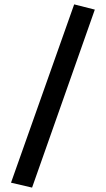

<svg xmlns="http://www.w3.org/2000/svg" viewBox="-20 -750 483 877"><path d="M413.1 -706.1 126.5 106.9 30.3 84.5 318.8 -730Z"/></svg>

Font: Vesper Libre
Style: Bold
Weight: 700
Designer: Robert Keller & Kimya Gandhi
Foundry: Mota Italic
Version: Version 1.058